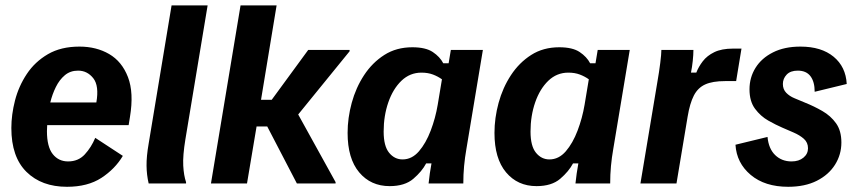

<svg xmlns="http://www.w3.org/2000/svg" viewBox="-20 -687 3207 719"><path d="M230.8 12.5Q135.8 12.5 79.2 -43.3Q22.5 -99.2 22.5 -207.5Q22.5 -257.5 36.2 -310.8Q50 -364.2 80.4 -410Q110.8 -455.8 159.6 -484.2Q208.3 -512.5 277.5 -512.5Q340.8 -512.5 388.8 -484.6Q436.7 -456.7 459.2 -398.3Q481.7 -340 466.7 -249.2L461.7 -218.3H156.7Q155.8 -206.7 155.8 -195.8Q155.8 -137.5 177.5 -110Q199.2 -82.5 235 -82.5Q273.3 -82.5 297.5 -108.8Q321.7 -135 336.7 -170.8L440 -103.3Q410.8 -54.2 359.6 -20.8Q308.3 12.5 230.8 12.5ZM272.5 -422.5Q243.3 -422.5 222.9 -405.4Q202.5 -388.3 189.2 -361.2Q175.8 -334.2 168.3 -303.3H340.8Q351.7 -365.8 329.2 -394.2Q306.7 -422.5 272.5 -422.5Z M536.7 0Q529.2 -31.7 528.8 -66.2Q528.3 -100.8 536.7 -149.2L622.5 -666.7H757.5L674.2 -165Q664.2 -104.2 666.2 -66.7Q668.3 -29.2 676.7 -5V0Z M770 0 880.8 -666.7H1015.8L957.5 -313.3H997.5L1134.2 -500H1289.2V-495L1096.7 -258.3L1236.7 -5V0H1091.7L980.8 -213.3H940.8L905 0Z M1439.2 10Q1368.3 10 1325 -41.7Q1281.7 -93.3 1281.7 -189.2Q1281.7 -245 1297.1 -301.7Q1312.5 -358.3 1343.3 -405.4Q1374.2 -452.5 1419.2 -481.2Q1464.2 -510 1524.2 -510Q1574.2 -510 1600.8 -492.1Q1627.5 -474.2 1640 -450H1660L1668.3 -500H1788.3L1726.7 -130Q1720.8 -96.7 1717.9 -65Q1715 -33.3 1715 0H1585Q1586.7 -16.7 1589.6 -37.5Q1592.5 -58.3 1595.8 -75H1575.8Q1560 -45 1527.9 -17.5Q1495.8 10 1439.2 10ZM1487.5 -90Q1522.5 -90 1548.8 -120.4Q1575 -150.8 1592.9 -197.9Q1610.8 -245 1619.2 -295L1635 -390Q1620 -400.8 1601.3 -407.9Q1582.5 -415 1558.3 -415Q1515 -415 1483.3 -384.6Q1451.7 -354.2 1434.2 -303.8Q1416.7 -253.3 1416.7 -194.2Q1416.7 -140 1437.1 -115Q1457.5 -90 1487.5 -90Z M1989.2 10Q1918.3 10 1875 -41.7Q1831.7 -93.3 1831.7 -189.2Q1831.7 -245 1847.1 -301.7Q1862.5 -358.3 1893.3 -405.4Q1924.2 -452.5 1969.2 -481.2Q2014.2 -510 2074.2 -510Q2124.2 -510 2150.8 -492.1Q2177.5 -474.2 2190 -450H2210L2218.3 -500H2338.3L2276.7 -130Q2270.8 -96.7 2267.9 -65Q2265 -33.3 2265 0H2135Q2136.7 -16.7 2139.6 -37.5Q2142.5 -58.3 2145.8 -75H2125.8Q2110 -45 2077.9 -17.5Q2045.8 10 1989.2 10ZM2037.5 -90Q2072.5 -90 2098.8 -120.4Q2125 -150.8 2142.9 -197.9Q2160.8 -245 2169.2 -295L2185 -390Q2170 -400.8 2151.2 -407.9Q2132.5 -415 2108.3 -415Q2065 -415 2033.3 -384.6Q2001.7 -354.2 1984.2 -303.8Q1966.7 -253.3 1966.7 -194.2Q1966.7 -140 1987.1 -115Q2007.5 -90 2037.5 -90Z M2378.3 0 2441.7 -380Q2448.3 -417.5 2452.5 -451.2Q2456.7 -485 2456.7 -500H2576.7Q2576.7 -482.5 2574.2 -458.8Q2571.7 -435 2567.5 -415H2587.5Q2595.8 -436.7 2611.7 -457.5Q2627.5 -478.3 2655 -491.7Q2682.5 -505 2725 -505H2756.7L2736.7 -383.3H2695Q2648.3 -383.3 2620.8 -370.8Q2593.3 -358.3 2578.3 -329.2Q2563.3 -300 2555 -250L2513.3 0Z M2931.7 12.5Q2844.2 12.5 2791.2 -32.1Q2738.3 -76.7 2734.2 -145L2854.2 -174.2Q2858.3 -130 2882.9 -106.2Q2907.5 -82.5 2944.2 -82.5Q2971.7 -82.5 2988.8 -96.7Q3005.8 -110.8 3005.8 -131.7Q3005.8 -153.3 2990.4 -167.1Q2975 -180.8 2951.7 -190.8L2909.2 -209.2Q2885.8 -219.2 2857.1 -235.4Q2828.3 -251.7 2807.5 -279.6Q2786.7 -307.5 2786.7 -352.5Q2786.7 -396.7 2809.2 -432.9Q2831.7 -469.2 2874.6 -490.8Q2917.5 -512.5 2977.5 -512.5Q3055.8 -512.5 3101.7 -474.6Q3147.5 -436.7 3150.8 -372.5L3030.8 -343.3Q3030.8 -380.8 3015 -401.7Q2999.2 -422.5 2967.5 -422.5Q2940 -422.5 2925.8 -407.5Q2911.7 -392.5 2911.7 -372.5Q2911.7 -352.5 2924.2 -339.6Q2936.7 -326.7 2955 -319.2L2995 -302.5Q3028.3 -289.2 3059.6 -271.2Q3090.8 -253.3 3110.8 -225.4Q3130.8 -197.5 3130.8 -153.3Q3130.8 -108.3 3107.1 -70.4Q3083.3 -32.5 3038.8 -10Q2994.2 12.5 2931.7 12.5Z"/></svg>

Font: Familjen Grotesk GF
Style: Bold Italic
Weight: 700
Designer: Anders Wikstroem, Jonas Baeckman, Matilda Gysing, Kristian Moeller
Foundry: Familjen STHML AB
Version: Version 2.000; Beta; Release 4; Build 6